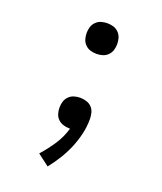

<svg xmlns="http://www.w3.org/2000/svg" viewBox="-138 -617 775 920"><g transform="rotate(20 250.0 -156.5)"><path d="M215 215 156 170Q188 134 214.5 94Q241 54 254 8H249Q234 8 218.5 3Q203 -2 192 -13Q181 -24 176.5 -39Q172 -54 172 -70Q172 -86 176.5 -101Q181 -116 192.5 -127.5Q204 -139 219 -143.5Q234 -148 250 -148Q266 -148 282 -143Q298 -138 309 -126.5Q320 -115 324 -99Q328 -83 328 -67Q328 -28 319 10Q310 48 295 83.5Q280 119 259.5 152Q239 185 215 215ZM250 -372Q234 -372 219 -376.5Q204 -381 192.5 -392.5Q181 -404 176.5 -419Q172 -434 172 -450Q172 -466 176.5 -481Q181 -496 192.5 -507.5Q204 -519 219 -523.5Q234 -528 250 -528Q266 -528 281 -523.5Q296 -519 307.5 -507.5Q319 -496 323.5 -481Q328 -466 328 -450Q328 -434 323.5 -419Q319 -404 307.5 -392.5Q296 -381 281 -376.5Q266 -372 250 -372Z"/></g></svg>

Font: HulyMono
Style: Regular
Weight: 400
Monospace: yes
Designer: Belleve Invis
Foundry: Belleve Invis
Version: Version 33.2.5; ttfautohint (v1.8.4)